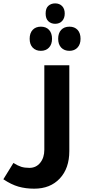

<svg xmlns="http://www.w3.org/2000/svg" viewBox="-60 -884 518 1144"><path d="M144 240.2Q92.8 240.2 50 228Q7.3 215.8 -40 184.1L20 86.9Q46.4 103.5 66.7 109.9Q86.9 116.2 115.2 116.2Q155.3 116.2 179.7 85.7Q204.1 55.2 204.1 8.8V-495.1H353V16.1Q353 119.1 296.1 179.7Q239.3 240.2 144 240.2ZM268.6 -742.2Q244.6 -742.2 228.3 -757.3Q211.9 -772.5 211.9 -803.2Q211.9 -835 228.3 -849.4Q244.6 -863.8 268.6 -863.8Q294.4 -863.8 310.1 -847.7Q325.7 -831.5 325.7 -803.2Q325.7 -775.9 310.3 -759Q294.9 -742.2 268.6 -742.2ZM183.6 -581.1Q152.8 -581.1 134.8 -600.3Q116.7 -619.6 116.7 -652.8Q116.7 -686.5 134.5 -705.8Q152.3 -725.1 183.6 -725.1Q214.8 -725.1 232.4 -705.8Q250 -686.5 250 -652.8Q250 -619.6 231.7 -600.3Q213.4 -581.1 183.6 -581.1ZM354 -581.1Q322.8 -581.1 304.7 -600.3Q286.6 -619.6 286.6 -652.8Q286.6 -686.5 304.4 -705.8Q322.3 -725.1 354 -725.1Q384.3 -725.1 402.1 -706.1Q419.9 -687 419.9 -652.8Q419.9 -619.6 401.6 -600.3Q383.3 -581.1 354 -581.1Z"/></svg>

Font: DroidArabicKufi-Bold
Style: Bold
Weight: 700
Designer: Pascal Zoghbi
Foundry: Ascender Corporation
Version: Version 1.00